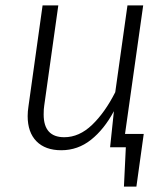

<svg xmlns="http://www.w3.org/2000/svg" viewBox="-20 -543 621 708"><path d="M510 -49 483 145H437L444 0H386L400 -133Q364 -66 315.5 -27.5Q267 11 206 11Q147 11 114.5 -22Q82 -55 82 -115Q82 -132 85 -151L137 -523H195L143 -153Q141 -141 141 -121Q141 -37 217 -37Q272 -37 319.5 -82.5Q367 -128 405 -203L450 -523H508L441 -49Z"/></svg>

Font: Fira Sans Light
Style: Italic
Weight: 300
Italic angle: -8°
Designer: bBox Type GmbH & Carrois Corporate GbR & Edenspiekermann AG
Foundry: bBox Type GmbH & Carrois Corporate GbR & Edenspiekermann AG
Version: Version 4.301